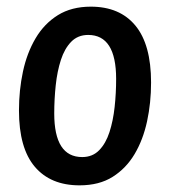

<svg xmlns="http://www.w3.org/2000/svg" viewBox="-20 -550 510 577"><path d="M219 7Q132 7 84.5 -49Q37 -105 37 -218Q37 -279 49 -335Q61 -391 87 -435Q113 -479 154 -504.5Q195 -530 253 -530Q340 -530 387 -473Q434 -416 434 -302Q434 -241 422 -185.5Q410 -130 384.5 -87Q359 -44 318.5 -18.5Q278 7 219 7ZM227 -78Q258 -78 278 -98.5Q298 -119 309 -153Q320 -187 324.5 -228.5Q329 -270 329 -313Q329 -445 245 -445Q214 -445 194 -424.5Q174 -404 163 -370Q152 -336 147.5 -294Q143 -252 143 -209Q143 -78 227 -78Z"/></svg>

Font: Asap Condensed Condensed Medium
Style: Italic
Weight: 500
Width: 3
Italic angle: -6°
Designer: Pablo Cosgaya
Foundry: Omnibus-Type
Version: Version 3.001; ttfautohint (v1.8.4.7-5d5b)